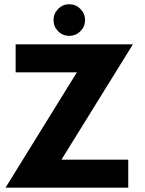

<svg xmlns="http://www.w3.org/2000/svg" viewBox="-20 -864 669 884"><path d="M299 -699Q268.5 -699 247.5 -720.2Q226.5 -741.5 226.5 -771.5Q226.5 -801.5 247.8 -823Q269 -844.5 299 -844.5Q329 -844.5 350.2 -823Q371.5 -801.5 371.5 -771.5Q371.5 -741.5 350.2 -720.2Q329 -699 299 -699ZM52 -660H592L263 -129H570.5V0H5.5L334 -531H52Z"/></svg>

Font: League Spartan
Style: Bold
Weight: 700
Foundry: The League of Moveable Type
Version: Version 2.002